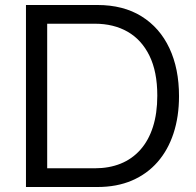

<svg xmlns="http://www.w3.org/2000/svg" viewBox="-20 -749 785 769"><path d="M84 0V-729H370Q474 -729 547 -683.5Q620 -638 658.5 -556Q697 -474 697 -364Q697 -282 675 -215Q653 -148 611 -100Q569 -52 508.5 -26Q448 0 370 0ZM169 -75H360Q417 -75 463 -93.5Q509 -112 542 -149Q575 -186 592.5 -240.5Q610 -295 610 -366Q610 -462 578.5 -526Q547 -590 491 -622Q435 -654 360 -654H169Z"/></svg>

Font: Mona Sans ExtraLight
Style: Regular
Weight: 400
Version: Version 2.000